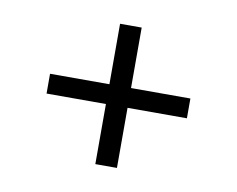

<svg xmlns="http://www.w3.org/2000/svg" viewBox="-52 -615 637 516"><g transform="rotate(10 266.0 -357.5)"><path d="M296 -549H237V-384H75V-330H237V-166H296V-330H458V-384H296Z"/></g></svg>

Font: Glow Sans SC Normal
Style: Regular
Weight: 400
Designer: Ryoko NISHIZUKA (kana, bopomofo & ideographs); Paul D. Hunt (Latin, Greek & Cyrillic); Sandoll Communications, Soo-young
Version: Version 0.93